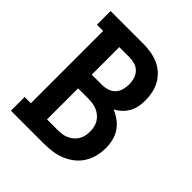

<svg xmlns="http://www.w3.org/2000/svg" viewBox="-200 -868 1001 1001"><g transform="rotate(45 300.0 -367.5)"><path d="M41 0V-101H87V-634H41V-735H282Q310 -735 338 -730.5Q366 -726 391.5 -715Q417 -704 438 -685.5Q459 -667 473 -642.5Q487 -618 493 -590.5Q499 -563 499 -535Q499 -512 495 -489.5Q491 -467 480 -446.5Q469 -426 452 -410Q435 -394 415 -383Q440 -373 462.5 -356.5Q485 -340 500.5 -317Q516 -294 522.5 -267Q529 -240 529 -213Q529 -182 521.5 -151.5Q514 -121 497.5 -95Q481 -69 456.5 -50Q432 -31 403 -19.5Q374 -8 343.5 -4Q313 0 282 0ZM206 -431H282Q302 -431 322 -437.5Q342 -444 355.5 -458.5Q369 -473 374.5 -493Q380 -513 380 -533Q380 -553 374.5 -572.5Q369 -592 355 -607Q341 -622 321.5 -628Q302 -634 282 -634H206ZM206 -101H282Q299 -101 315 -103Q331 -105 346 -111.5Q361 -118 373.5 -128.5Q386 -139 394.5 -152.5Q403 -166 406.5 -182.5Q410 -199 410 -215Q410 -231 406.5 -247Q403 -263 394.5 -277Q386 -291 373.5 -301.5Q361 -312 346 -318.5Q331 -325 315 -327.5Q299 -330 282 -330H206Z"/></g></svg>

Font: Iosevka Plex Etoile
Style: Bold
Weight: 700
Designer: Belleve Invis
Foundry: Belleve Invis
Version: Version 25.1.1; ttfautohint (v1.8.4)